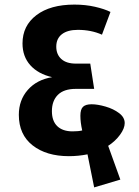

<svg xmlns="http://www.w3.org/2000/svg" viewBox="-20 -722 606 836"><path d="M451 -87 504 60 390 94 361 -50Q321 -42 280 -42Q182 -42 122 -89Q62 -136 62 -222Q62 -286 101 -330.5Q140 -375 207 -386Q146 -400 112 -438Q78 -476 78 -533Q78 -610 138.5 -656Q199 -702 304 -702Q352 -702 393.5 -692.5Q435 -683 461 -670L424 -571Q377 -592 319 -592Q274 -592 249.5 -573Q225 -554 225 -519Q225 -485 247 -465Q269 -445 311 -445H373L390 -335H310Q258 -335 232 -309Q206 -283 206 -238Q206 -195 229.5 -172.5Q253 -150 296 -150Q322 -150 338 -154Q330 -189 330 -218Q330 -246 341.5 -257Q353 -268 379 -268Q405 -268 439.5 -258Q474 -248 498.5 -229.5Q523 -211 523 -186Q523 -163 502.5 -135Q482 -107 451 -87Z"/></svg>

Font: FiraGOUPP
Style: Bold
Weight: 700
Designer: bBox Type
Foundry: bBox Type GmbH
Version: Version 1.001